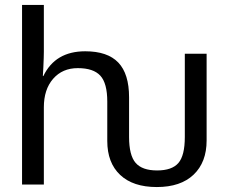

<svg xmlns="http://www.w3.org/2000/svg" viewBox="-20 -745 921 775"><path d="M413 -176V-335Q413 -409 385 -439.5Q357 -470 294 -470Q232 -470 194.5 -427Q157 -384 157 -312V0H69V-725H157V-536Q157 -516 155 -474Q153 -439 153 -438H155Q203 -538 324 -538Q414 -538 457.5 -492.5Q501 -447 501 -352V-192Q501 -118 527.5 -87.5Q554 -57 614 -57Q674 -57 700 -87Q726 -117 726 -192V-528H814V-178Q814 -90 761.5 -40Q709 10 613 10Q517 10 465 -39Q413 -88 413 -176Z"/></svg>

Font: Libra Sans
Style: Regular
Weight: 400
Foundry: Context Ltd
Version: Version 1.002